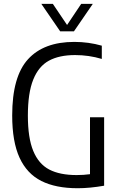

<svg xmlns="http://www.w3.org/2000/svg" viewBox="-20 -966 616 992"><path d="M518 -360V-6.5Q443.5 6.5 381.5 6.5Q268 6.5 193.5 -31Q119 -68.5 81 -151.2Q43 -234 43 -369.5Q43 -570.5 124.8 -660Q206.5 -749.5 364 -749.5Q437.5 -749.5 506 -730V-661.5Q439 -681.5 368 -681.5Q286 -681.5 232.8 -652.5Q179.5 -623.5 151.8 -554.8Q124 -486 124 -368.5Q124 -253.5 151.8 -186.2Q179.5 -119 234.2 -90.2Q289 -61.5 376 -61.5Q412 -61.5 445 -66V-360ZM399.5 -946H459.5L362 -804H291L193.5 -946H253L326.5 -837Z"/></svg>

Font: Encode Sans Condensed
Style: Regular
Weight: 400
Width: 3
Designer: Multiple Designers
Foundry: Impallari Type
Version: Version 2.000